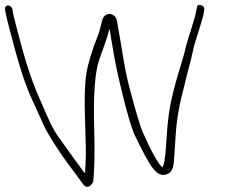

<svg xmlns="http://www.w3.org/2000/svg" viewBox="-72 -708 1009 778"><path d="M-51.7 -671 -49.4 -657C-46.7 -640.6 -33.9 -590.4 -11.2 -506.6C11.5 -422.8 34 -356.5 56.4 -307.9C78.7 -259.3 95.1 -223.3 105.6 -200C123.4 -160.6 160.4 -106.1 182.8 -73.5C210.7 -33.4 237.8 0 264.3 38C276 53.2 287.9 53 300.2 37.5C304.2 32.5 306 29 305.7 27C311.1 -19.6 312.4 -93.6 309.5 -195C305.8 -327 312.9 -418 330.7 -468C346.9 -513.6 360.4 -547.7 371.8 -592L389.1 -488.2C400.8 -418 445.8 -226.2 471.7 -165C506.9 -91.3 532.2 -45 547.7 -26C569.9 3 592.9 8.7 616.5 -9C625.3 -17.5 630.5 -30.5 632.1 -47.9C633.7 -65.3 636.4 -104 640.1 -163.9C643.9 -223.8 655.3 -288.5 674.2 -358C690.8 -429.5 700.3 -454.6 711.4 -509C716.9 -536 749.5 -628.5 754.2 -657L755.4 -668C757 -677.6 752.8 -684 742.9 -687.1C733 -690.2 727.3 -687.2 725.7 -678L723.6 -667C720.7 -640 687.4 -545.5 681.9 -521C669.3 -465.7 658.2 -440.5 638.4 -367.5C612.5 -272.1 607.7 -226.8 600.9 -118.2C597.7 -66.3 592.5 -36.9 585.4 -30C567.3 -47 541 -94.3 506.6 -172C498.9 -189.3 486.5 -228.7 469.5 -290C437.1 -407 435.8 -423.9 416.9 -537.5C409.3 -583.2 404.4 -611.6 402.1 -622.7C399.8 -633.9 394.9 -641.9 387.3 -646.7C366.4 -660.1 349.1 -644.6 343.7 -631C338.6 -614.6 333.5 -588.3 327.3 -571C301.1 -505 284.6 -451.4 278 -409.9C271.4 -368.5 269.6 -305.5 272.7 -221.1C275.8 -136.7 276.6 -80.9 275 -53.8C273.4 -26.6 272.6 -10.7 272.6 -6C260.5 -18.5 253.1 -32.2 240.3 -48.5C223.1 -70.4 200.8 -104.3 183.4 -127.5C143.8 -181.8 140.7 -187.6 95.2 -293C65.5 -357.7 39.6 -431 17.5 -512.7C-4.7 -594.5 -17 -642.6 -19.4 -657L-21.7 -671C-23.1 -678.9 -31.3 -686 -39.2 -686C-47.2 -686 -53.1 -678.9 -51.7 -671Z"/></svg>

Font: MewTooHand
Style: WideLta
Weight: 400
Designer: Mew Too, Robert Jablonski
Version: Version 0.77